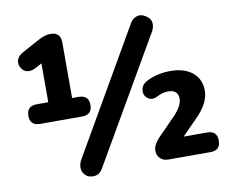

<svg xmlns="http://www.w3.org/2000/svg" viewBox="-80 -825 1133 944"><g transform="rotate(-10 486.5 -353.0)"><path d="M721 -636 360 -13Q342 18 310 17Q278 16 264 -9.5Q250 -35 265 -69L625 -692Q636 -711 653.5 -718.5Q671 -726 686.5 -720.5Q702 -715 715 -703.5Q728 -692 729.5 -674Q731 -656 721 -636ZM308 -282H100Q49 -282 49 -331Q49 -380 100 -380H157V-574L124 -556Q105 -546 87.5 -547.5Q70 -549 59.5 -561Q49 -573 45.5 -587Q42 -601 50 -617Q58 -633 77 -643L161 -689Q196 -709 226 -709Q276 -709 276 -657V-380H308Q359 -380 359 -331Q359 -282 308 -282ZM900 0H689Q665 0 649.5 -15Q634 -30 634 -54Q634 -82 664 -114L755 -207Q796 -251 796 -285Q796 -330 746 -330Q718 -330 688 -314Q661 -301 641 -316Q621 -331 623.5 -357.5Q626 -384 654 -399Q707 -427 775 -427Q844 -427 884.5 -393.5Q925 -360 925 -303Q925 -240 858 -174L783 -98H900Q950 -98 950 -49Q950 0 900 0Z"/></g></svg>

Font: Nunito ExtraBold
Style: Regular
Weight: 800
Designer: Vernon Adams
Foundry: Vernon Adams
Version: Version 3.602